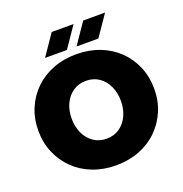

<svg xmlns="http://www.w3.org/2000/svg" viewBox="-156 -1030 1122 1180"><g transform="rotate(-20 405.0 -440.0)"><path d="M405 13Q322 13 252.5 -14Q183 -41 132.5 -90.5Q82 -140 54 -206Q26 -272 26 -350Q26 -428 54 -494.5Q82 -561 132.5 -610Q183 -659 252.5 -686Q322 -713 405 -713Q488 -713 557.5 -686Q627 -659 677.5 -610Q728 -561 756 -494.5Q784 -428 784 -350Q784 -272 756 -206Q728 -140 677.5 -90.5Q627 -41 557.5 -14Q488 13 405 13ZM405 -161Q455 -161 491 -186.5Q527 -212 546.5 -255Q566 -298 566 -350Q566 -403 546.5 -445.5Q527 -488 491 -513.5Q455 -539 405 -539Q356 -539 319.5 -513.5Q283 -488 263.5 -445.5Q244 -403 244 -350Q244 -298 263.5 -255Q283 -212 319.5 -186.5Q356 -161 405 -161ZM424 -757 517 -893H660L567 -757ZM218 -757 311 -893H454L361 -757Z"/></g></svg>

Font: MuseoModerno Black
Style: Regular
Weight: 900
Designer: Pablo Cosgaya, Héctor Gatti, Marcela Romero, and the Authors of The MuseoModerno Project.
Foundry: Omnibus-Type Team
Version: Version 1.001